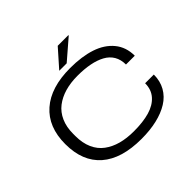

<svg xmlns="http://www.w3.org/2000/svg" viewBox="-201 -1107 1355 1355"><g transform="rotate(-45 476.5 -429.5)"><path d="M418.9 -738.8 536.1 -871.1H642.1V-867.2L493.2 -738.8ZM490.2 12.2Q291.5 12.2 187.3 -78.9Q83 -169.9 83 -342.8Q83 -513.2 188.2 -605.7Q293.5 -698.2 486.8 -698.2Q602.5 -698.2 687.7 -670.2Q772.9 -642.1 822 -582.5Q871.1 -522.9 871.1 -437H783.2Q783.2 -486.3 762 -522.5Q740.7 -558.6 700.7 -580.3Q660.6 -602.1 606.9 -612.5Q553.2 -623 484.9 -623Q416 -623 359.6 -606.7Q303.2 -590.3 261.5 -558.1Q219.7 -525.9 196.8 -474.4Q173.8 -422.9 173.8 -356V-332Q173.8 -262.7 197 -210.4Q220.2 -158.2 263.2 -126.5Q306.2 -94.7 362.8 -79.3Q419.4 -64 490.2 -64Q582 -64 646.7 -82.8Q711.4 -101.6 748.3 -143.3Q785.2 -185.1 785.2 -248H872.1Q872.1 -183.6 844 -133.5Q815.9 -83.5 764.6 -51.8Q713.4 -20 644 -3.9Q574.7 12.2 490.2 12.2Z"/></g></svg>

Font: Archivo Expanded Light
Style: Regular
Weight: 300
Width: 7
Designer: Hector Gatti
Foundry: Omnibus-Type
Version: Version 2.001